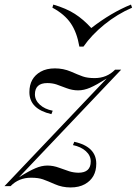

<svg xmlns="http://www.w3.org/2000/svg" viewBox="-59 -822 603 848"><path d="M358.9 -477.1Q413.1 -477.1 449.2 -514.2H476.1L24.9 -39.1Q69.8 -67.4 97.7 -79.1Q125 -90.8 150.4 -90.8Q175.8 -90.8 202.1 -81.1Q228.5 -71.3 247.1 -65.4Q265.6 -59.6 287.1 -59.1Q341.8 -59.1 341.8 -108.9Q341.8 -134.8 320.3 -154.3Q298.8 -173.8 263.2 -181.2L269 -195.8Q366.2 -174.3 366.2 -99.1Q366.2 -37.1 316.4 -8.8Q290 5.9 252.9 5.9Q215.8 5.9 183.6 -8.3Q151.4 -22.5 130.9 -29.8Q110.4 -37.1 78.1 -37.1Q23.9 -37.1 -12.2 0H-39.1L412.1 -475.1Q366.2 -446.3 338.9 -434.6Q311.5 -422.9 286.1 -422.9Q260.7 -422.9 234.9 -432.6Q208.5 -442.4 189.9 -449.2Q171.4 -455.1 149.9 -455.1Q95.2 -455.1 95.2 -404.8Q95.7 -378.9 117.2 -359.4Q138.7 -339.8 173.8 -333L168 -317.9Q70.8 -340.3 70.8 -415Q70.8 -477.1 120.6 -505.4Q146.5 -520 183.6 -520Q220.7 -520 253.9 -505.9Q286.1 -491.7 306.6 -484.4Q327.1 -477.1 358.9 -477.1ZM344.2 -698.2Q431.6 -766.1 519.5 -801.8L524.4 -788.1Q459 -759.8 402.3 -713.9Q345.7 -668 309.6 -616.2H291.5Q280.8 -679.2 253.4 -719.2Q226.1 -759.3 172.4 -788.1L176.3 -801.8Q233.4 -785.2 271.5 -760.7Q309.6 -736.3 344.2 -698.2Z"/></svg>

Font: PlayfairDisplay-Italic
Style: Italic
Weight: 400
Italic angle: -14°
Designer: Claus Eggers Sørensen
Foundry: Claus Eggers Sørensen
Version: Version 1.002;PS 001.002;hotconv 1.0.70;makeotf.lib2.5.58329